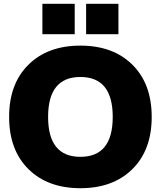

<svg xmlns="http://www.w3.org/2000/svg" viewBox="-20 -980 846 1010"><path d="M433 -800V-960H603V-800ZM203 -800V-960H373V-800ZM129.5 -639.5Q231 -740 403 -740Q575 -740 676.5 -639.5Q778 -539 778 -365Q778 -191 676.5 -90.5Q575 10 403 10Q231 10 129.5 -90.5Q28 -191 28 -365Q28 -539 129.5 -639.5ZM233 -365Q233 -155 403 -155Q573 -155 573 -365Q573 -575 403 -575Q233 -575 233 -365Z"/></svg>

Font: Mplus 1p Black
Style: Regular
Weight: 900
Version: Version 1.061